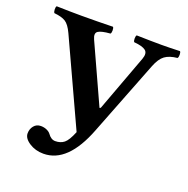

<svg xmlns="http://www.w3.org/2000/svg" viewBox="-122 -762 884 904"><g transform="rotate(20 320.5 -310.0)"><path d="M86.9 -38.1Q86.9 -60.1 99.9 -75.9Q112.8 -91.8 134.8 -91.8Q150.4 -91.8 163.8 -85.9Q177.2 -80.1 184.1 -70.8Q200.2 -47.9 221.2 -47.9Q247.6 -47.9 265.4 -62Q283.2 -76.2 301.8 -122.1L106 -546.9Q88.4 -585 68.8 -597.2Q49.3 -609.4 12.2 -612.8Q7.8 -617.2 7.3 -629.9Q6.8 -642.6 11.2 -647Q83.5 -645 134.8 -645Q218.8 -645 293 -647Q297.4 -642.6 297.4 -629.9Q297.4 -617.2 293 -612.8Q248 -609.4 232.7 -598.9Q217.3 -588.4 230 -560.1L362.8 -269Q364.7 -263.2 370.1 -270L475.1 -553.2Q486.3 -584 470 -596.7Q453.6 -609.4 412.1 -612.8Q407.7 -617.2 407.7 -629.9Q407.7 -642.6 412.1 -647Q486.3 -645 537.1 -645Q575.2 -645 628.9 -647Q633.3 -642.6 633.3 -629.9Q633.3 -617.2 628.9 -612.8Q589.4 -608.9 567.1 -592.5Q544.9 -576.2 528.8 -535.2L382.8 -161.1Q310.5 26.9 189 26.9Q148.4 26.9 117.7 6.8Q86.9 -13.2 86.9 -38.1Z"/></g></svg>

Font: Common Serif SemiBold
Style: Regular
Weight: 600
Designer: Philipp H. Poll, Khaled Hosny
Foundry: Stefan Peev, Context Ltd.
Version: Version 1.026